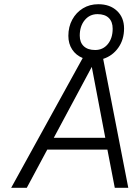

<svg xmlns="http://www.w3.org/2000/svg" viewBox="-20 -890 661 910"><path d="M588 0H524L489 -181H204L107 0H33L372 -615Q340 -628 322 -655.5Q304 -683 304 -720Q304 -763 322.5 -797Q341 -831 373 -850.5Q405 -870 446 -870Q501 -870 534.5 -838.5Q568 -807 568 -755Q568 -702 540.5 -663.5Q513 -625 469 -611ZM358 -721Q358 -689 377 -671Q396 -653 431 -653Q468 -653 491 -681Q514 -709 514 -754Q514 -787 495.5 -805Q477 -823 442 -823Q405 -823 381.5 -794.5Q358 -766 358 -721ZM415 -573 235 -237H479Z"/></svg>

Font: Overused Grotesk Book
Style: Italic
Weight: 350
Italic angle: -10°
Version: Version 0.003